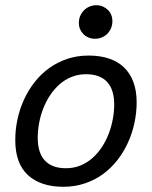

<svg xmlns="http://www.w3.org/2000/svg" viewBox="-20 -714 590 743"><path d="M225.1 8.8Q137.2 8.8 88.1 -36.4Q39.1 -81.5 39.1 -171.9Q39.1 -212.4 47.6 -252.2Q56.2 -292 72.8 -328.4Q89.4 -364.7 113.8 -396Q138.2 -427.2 169.9 -450.2Q201.7 -473.1 240 -486.1Q278.3 -499 323.2 -499Q367.2 -499 401.6 -487.5Q436 -476.1 459.7 -453.4Q483.4 -430.7 496.1 -396.7Q508.8 -362.8 508.8 -317.9Q508.8 -277.8 500.2 -238Q491.7 -198.2 475.1 -161.9Q458.5 -125.5 434.1 -94.2Q409.7 -63 378.2 -40Q346.7 -17.1 308.1 -4.2Q269.5 8.8 225.1 8.8ZM421.9 -309.1Q421.9 -368.2 394 -397.5Q366.2 -426.8 313 -426.8Q282.7 -426.8 256.8 -416.3Q231 -405.8 210.2 -387.5Q189.5 -369.1 173.6 -345Q157.7 -320.8 147.2 -293.7Q136.7 -266.6 131.3 -237.5Q126 -208.5 126 -181.2Q126 -122.1 153.8 -92.5Q181.6 -63 234.9 -63Q265.6 -63 291.3 -73.5Q316.9 -84 337.6 -102.3Q358.4 -120.6 374.3 -144.8Q390.1 -168.9 400.6 -196.3Q411.1 -223.6 416.5 -252.7Q421.9 -281.7 421.9 -309.1ZM285.2 -625Q285.2 -640.1 290.5 -652.6Q295.9 -665 305.2 -674.3Q314.5 -683.6 326.7 -688.7Q338.9 -693.8 353 -693.8Q366.7 -693.8 378.2 -688.7Q389.6 -683.6 397.9 -675.3Q406.2 -667 410.6 -656Q415 -645 415 -632.8Q415 -617.7 409.7 -605Q404.3 -592.3 395.3 -583.3Q386.2 -574.2 374 -569.1Q361.8 -564 348.1 -564Q334 -564 322.5 -568.8Q311 -573.7 302.7 -582Q294.4 -590.3 289.8 -601.3Q285.2 -612.3 285.2 -625ZM0 -490.2Z"/></svg>

Font: Code New Roman
Style: Italic
Weight: 400
Italic angle: -11°
Monospace: yes
Designer: Sam Radian
Foundry: Code New Roman
Version: Version 1.508 October 19, 2014